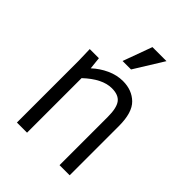

<svg xmlns="http://www.w3.org/2000/svg" viewBox="-187 -722 812 812"><g transform="rotate(45 219.0 -315.5)"><path d="M377 -294.9V0H316.4V-289.1Q316.4 -341.8 299.8 -364.3Q283.2 -386.7 243.2 -386.7Q186.5 -386.7 122.1 -326.2V0H61.5V-369.1L59.6 -437.5H114.3L120.1 -382.8Q148.4 -409.2 183.6 -425.3Q218.8 -441.4 254.9 -441.4Q308.6 -441.4 342.8 -408.2Q377 -375 377 -294.9ZM325.2 -630.9 244.1 -500H193.4L241.2 -630.9Z"/></g></svg>

Font: Sudo Light
Style: Regular
Weight: 300
Monospace: yes
Designer: Jens Kutilek
Foundry: Jens Kutilek
Version: Version 0.040